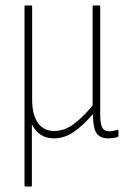

<svg xmlns="http://www.w3.org/2000/svg" viewBox="-20 -500 460 705"><path d="M74 185Q70 185 70 181V-476Q70 -480 74 -480H94Q98 -480 98 -476V-135Q98 -79 119 -49Q140 -19 179 -19Q217 -19 251.5 -45Q286 -71 320 -113V-476Q320 -480 324 -480H344Q348 -480 348 -476V-78Q348 -47 355 -32.5Q362 -18 381 -18Q389 -18 396 -19.5Q403 -21 411 -23Q415 -25 415 -20V-2Q415 2 412 3Q397 8 377 8Q349 8 335.5 -9.5Q322 -27 321 -79V-81Q286 -40 251.5 -16Q217 8 178 8Q149 8 128.5 -6Q108 -20 97 -44V181Q97 185 93 185Z"/></svg>

Font: Sofia Sans Cond ExtraLight
Style: Regular
Weight: 200
Width: 3
Designer: Botio Nikoltchev, Ani Petrova
Foundry: lettersoup
Version: Version 4.100; ttfautohint (v1.8.3)